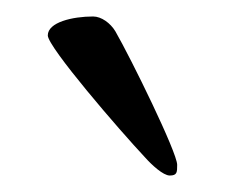

<svg xmlns="http://www.w3.org/2000/svg" viewBox="-20 -703 273 233"><path d="M156 -512C164 -503 178 -490 186 -490C195 -490 195 -494 195 -503C195 -518 139 -632 120 -665C114 -675 103 -683 93 -683C68 -683 38 -676 38 -660C38 -646 125 -545 156 -512Z"/></svg>

Font: EB Garamond SC 08
Style: Regular
Weight: 400
Version: Version 0.016